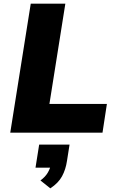

<svg xmlns="http://www.w3.org/2000/svg" viewBox="-20 -725 655 1049"><path d="M36 0 148 -705H337L250 -157H564L540 0ZM255 304 201 261Q228 241 241.5 217.5Q255 194 259 171L290 191H174L194 65H360L346 154Q339 201 319 238Q299 275 255 304Z"/></svg>

Font: Nunito Sans 9pt Black
Style: Italic
Weight: 900
Italic angle: -9°
Version: Version 3.101;gftools[0.9.27]